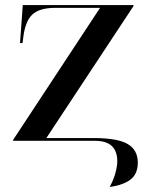

<svg xmlns="http://www.w3.org/2000/svg" viewBox="-20 -556 584 758"><path d="M413 182Q466 175 495 153Q524 131 524 86Q524 36 484 12.5Q444 -11 349 -11H163L507 -532V-536H70L59 -386H69L72 -410Q80 -473 108 -499Q136 -525 199 -525H375L32 -4V0H356Q443 0 443 81Q443 100 435.5 127.5Q428 155 413 182Z"/></svg>

Font: Noto Serif Display Semi
Style: Regular
Weight: 600
Designer: Monotype Design Team
Foundry: Monotype Imaging Inc.
Version: Version 1.900